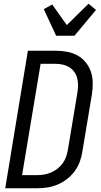

<svg xmlns="http://www.w3.org/2000/svg" viewBox="-20 -1006 540 1026"><path d="M177 0H8L129 -735H275Q307 -735 337.5 -729.5Q368 -724 393.5 -710Q419 -696 437.5 -673.5Q456 -651 465.5 -623Q475 -595 475.5 -564Q476 -533 471 -501L420 -195Q416 -168 406 -141Q396 -114 378.5 -90.5Q361 -67 337 -48.5Q313 -30 286 -19Q259 -8 231.5 -4Q204 0 177 0ZM98 -70H176Q195 -70 214 -73Q233 -76 252 -84Q271 -92 287 -104.5Q303 -117 315 -133.5Q327 -150 333.5 -169Q340 -188 343 -207L394 -513Q397 -532 397 -552Q397 -572 392 -590Q387 -608 376 -623Q365 -638 349 -647.5Q333 -657 314.5 -661Q296 -665 276 -665H197ZM280 -815 214 -957 259 -982 337 -872 453 -986 493 -953 378 -815Z"/></svg>

Font: Iosevka Term Oblique
Style: Regular
Weight: 400
Italic angle: -9°
Monospace: yes
Designer: Belleve Invis
Foundry: Belleve Invis
Version: Version 31.4.0